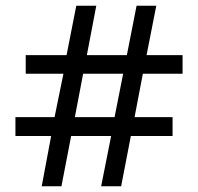

<svg xmlns="http://www.w3.org/2000/svg" viewBox="-20 -652 693 672"><path d="M159 -176H34V-242H171L202 -394H70V-459H213L247 -632H317L284 -459H424L458 -632H527L493 -459H619V-394H480L451 -242H584V-176H438L404 0H334L369 -176H229L195 0H126ZM381 -242 411 -394H271L242 -242Z"/></svg>

Font: hexkorean15
Style: Book
Weight: 400
Designer: Jelle Bosma - Monotype Design Team
Foundry: Monotype Imaging Inc.
Version: Version 2.003